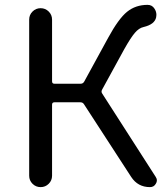

<svg xmlns="http://www.w3.org/2000/svg" viewBox="-20 -767 687 787"><path d="M398.4 -399.4Q393.6 -390.6 399.4 -382.8L618.2 -42Q623 -35.2 623 -27.3Q623 -20.5 619.1 -14.6Q611.3 0 594.7 0Q544.9 0 517.6 -42L324.2 -339.8Q319.3 -347.7 309.6 -347.7H203.1Q193.4 -347.7 193.4 -337.9V-46.9Q193.4 -27.3 179.7 -13.7Q166 0 146.5 0Q127 0 113.3 -13.7Q99.6 -27.3 99.6 -46.9V-686.5Q99.6 -706.1 113.3 -719.7Q127 -733.4 146.5 -733.4Q166 -733.4 179.7 -719.7Q193.4 -706.1 193.4 -686.5V-433.6Q193.4 -423.8 203.1 -423.8H310.5Q320.3 -423.8 325.2 -432.6L422.9 -611.3Q465.8 -690.4 501 -718.8Q536.1 -747.1 585 -747.1Q603.5 -747.1 613.3 -731.4Q621.1 -719.7 621.1 -706.1Q621.1 -701.2 620.1 -696.3Q614.3 -667 568.4 -656.2Q549.8 -652.3 532.7 -632.3Q515.6 -612.3 489.3 -565.4Z"/></svg>

Font: irohamaru Regular
Style: Regular
Weight: 400
Designer: [Source Han Sans]
Ryoko NISHIZUKA  (kana & ideographs); Paul D. Hunt (Latin, Greek & Cyrillic); Wenlong ZHANG  (bopomofo
Version: Version 1.00